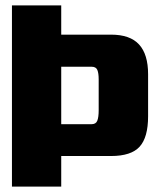

<svg xmlns="http://www.w3.org/2000/svg" viewBox="-20 -695 600 715"><path d="M24.5 0V-675H208V-566H393.5Q464.5 -566 498 -529.2Q531.5 -492.5 531.5 -418.5V-262Q531.5 -183.5 500 -148.8Q468.5 -114 393.5 -114H208V0ZM208 -232.5H321Q337 -232.5 342.2 -245.2Q347.5 -258 347.5 -284.5V-399.5Q347.5 -422.5 342.5 -434.5Q337.5 -446.5 321 -446.5H208Z"/></svg>

Font: Anybody ExtraBold
Style: Regular
Weight: 800
Designer: Tyler Finck
Foundry: Etcetera Type Company
Version: Version 1.010; ttfautohint (v1.8.3) -l 8 -r 50 -G 200 -x 14 